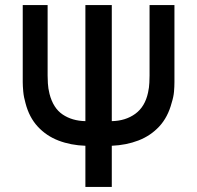

<svg xmlns="http://www.w3.org/2000/svg" viewBox="-20 -740 780 760"><path d="M318 0V-163Q260 -165 211.8 -183.5Q163.5 -202 129.5 -238.8Q95.5 -275.5 81 -331.5Q74 -355.5 72 -378Q70 -400.5 70 -415V-720H168.5V-441Q168.5 -430 169.5 -410.2Q170.5 -390.5 176 -368.5Q190.5 -312 228 -286.8Q265.5 -261.5 318 -260.5V-720H422.5V-260.5Q477 -261.5 515.5 -289.5Q554 -317.5 566 -373.5Q570.5 -394 571.2 -412.8Q572 -431.5 572 -441V-720H670.5V-415Q670.5 -398 668.8 -377.2Q667 -356.5 659.5 -333Q644.5 -276 610.2 -239.2Q576 -202.5 528 -184Q480 -165.5 422.5 -163V0Z"/></svg>

Font: Cns Manrope SemBd
Style: Regular
Weight: 600
Designer: Mikhail Sharanda
Foundry: Mikhail Sharanda
Version: Version 4.504